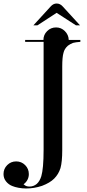

<svg xmlns="http://www.w3.org/2000/svg" viewBox="-138 -894 494 1092"><path d="M-118 96Q-118 66 -97 45Q-76 24 -46 24Q-16 24 5 45Q26 66 26 96Q26 114 18 129Q10 144 -4 154Q-1 157 1 158Q11 167 30 167Q53 167 71 152Q88 137 97 108Q103 88 106.5 50.5Q110 13 110 -44V-656H5V-667H109Q109 -696 130 -717Q151 -738 181 -738Q210 -738 231 -717Q252 -696 253 -667H319V-656Q292 -654 277 -650Q260 -643 248 -634Q228 -616 223 -593Q216 -569 216 -516V-40Q216 -7 213.5 18.5Q211 44 206 62Q195 97 170 122Q146 146 101 163Q56 178 11 178Q-11 178 -32.5 174Q-54 170 -68 164Q-89 156 -103.5 138Q-118 120 -118 96ZM150 -857Q165 -874 184 -874Q204 -874 219 -857L317 -750H294L184 -821L75 -750H52L150 -857Z"/></svg>

Font: Wachinanga
Style: Regular
Weight: 400
Designer: deFharo
Foundry: deFharo
Version: Wachinanga: Version 2.001 2013